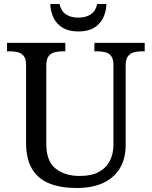

<svg xmlns="http://www.w3.org/2000/svg" viewBox="-20 -928 757 958"><path d="M362 10Q283 10 226.5 -12.5Q170 -35 140 -85Q110 -135 110 -216V-604Q110 -634 98.5 -648.5Q87 -663 68.5 -667.5Q50 -672 28 -672H15V-714H306V-672H293Q271 -672 252 -667Q233 -662 222 -647Q211 -632 211 -600V-210Q211 -123 258 -86.5Q305 -50 378 -50Q436 -50 473 -70Q510 -90 528 -125.5Q546 -161 546 -206V-604Q546 -634 534.5 -648.5Q523 -663 504.5 -667.5Q486 -672 464 -672H451V-714H702V-672H689Q667 -672 648 -667Q629 -662 618 -647Q607 -632 607 -600V-204Q607 -138 579 -90Q551 -42 496.5 -16Q442 10 362 10ZM371 -771Q324 -771 293 -789.5Q262 -808 247 -839.5Q232 -871 231 -908H277Q285 -872 309.5 -856Q334 -840 371 -840Q408 -840 432.5 -856Q457 -872 465 -908H511Q510 -871 495 -839.5Q480 -808 449.5 -789.5Q419 -771 371 -771Z"/></svg>

Font: Noto Serif Lao
Style: Regular
Weight: 400
Designer: Monotype Design Team
Foundry: Monotype Imaging Inc.
Version: Version 2.003